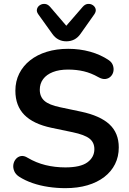

<svg xmlns="http://www.w3.org/2000/svg" viewBox="-20 -969 671 999"><path d="M320 10Q276 10 232 3.5Q188 -3 149 -16.5Q110 -30 79 -50Q61 -62 54 -79Q47 -96 49.5 -112.5Q52 -129 62.5 -141.5Q73 -154 89 -157Q105 -160 124 -148Q168 -122 217 -110Q266 -98 320 -98Q399 -98 435 -124.5Q471 -151 471 -193Q471 -228 445.5 -248Q420 -268 358 -281L248 -304Q153 -324 106.5 -371.5Q60 -419 60 -497Q60 -546 80 -586Q100 -626 136.5 -655Q173 -684 223.5 -699.5Q274 -715 335 -715Q395 -715 449 -700Q503 -685 546 -656Q562 -645 567.5 -629Q573 -613 570 -597.5Q567 -582 556 -571Q545 -560 528.5 -558Q512 -556 491 -568Q454 -589 416 -598Q378 -607 334 -607Q288 -607 255 -594Q222 -581 204.5 -557.5Q187 -534 187 -502Q187 -466 211 -444.5Q235 -423 293 -411L402 -388Q501 -367 549.5 -322Q598 -277 598 -202Q598 -154 578.5 -115Q559 -76 522.5 -48Q486 -20 435 -5Q384 10 320 10ZM325 -754Q303 -754 284.5 -763.5Q266 -773 252 -793L179 -895Q169 -909 172.5 -922Q176 -935 188 -942.5Q200 -950 214.5 -948.5Q229 -947 241 -933L325 -835L410 -933Q422 -947 436.5 -948.5Q451 -950 462.5 -942.5Q474 -935 477.5 -922.5Q481 -910 471 -895L399 -793Q385 -773 366.5 -763.5Q348 -754 325 -754Z"/></svg>

Font: Nunito
Style: Bold
Weight: 700
Designer: Vernon Adams
Foundry: Vernon Adams
Version: Version 3.602